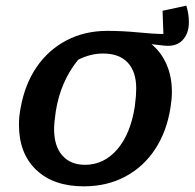

<svg xmlns="http://www.w3.org/2000/svg" viewBox="-20 -648 687 678"><path d="M276 10Q169 10 108 -48Q47 -106 47 -207Q47 -225 48.5 -238.5Q50 -252 53 -268Q68 -351 109.5 -411.5Q151 -472 215 -505.5Q279 -539 359 -539Q413 -539 469 -533.5Q525 -528 557 -528L554 -610L638 -628Q647 -599 647 -570Q647 -529 624 -505.5Q601 -482 559 -487L515 -492Q549 -464 568 -421Q587 -378 587 -323Q587 -309 585.5 -294.5Q584 -280 582 -268Q569 -184 528 -121.5Q487 -59 422.5 -24.5Q358 10 276 10ZM280 -66Q347 -66 394 -120.5Q441 -175 456 -272Q459 -295 460 -309Q461 -323 461 -336Q461 -395 431 -427Q401 -459 344 -459Q299 -459 256 -437Q194 -361 177 -255Q171 -214 171 -192Q171 -132 200 -99Q229 -66 280 -66Z"/></svg>

Font: Piazzolla SC SemiBold
Style: Italic
Weight: 600
Italic angle: -11.3°
Designer: Juan Pablo del Peral
Foundry: Huerta Tipografica
Version: Version 1.330